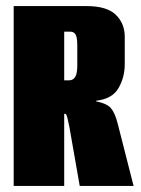

<svg xmlns="http://www.w3.org/2000/svg" viewBox="-20 -611 464 631"><path d="M25 0V-591H265Q331 -591 360.5 -562.5Q390 -534 390 -490V-400Q390 -357 369.5 -321.5Q349 -286 296 -280V-278Q331 -271 344.5 -255.5Q358 -240 367 -204L419 0H242L208 -194Q204 -214 201 -225.5Q198 -237 194 -237H191V0ZM191 -347H207Q220 -347 227 -358Q234 -369 234 -396V-461Q234 -488 228.5 -497.5Q223 -507 210 -507H191Z"/></svg>

Font: Alumni Sans Black
Style: Regular
Weight: 900
Designer: Robert E. Leuschke
Foundry: Robert E. Leuschke
Version: Version 1.018